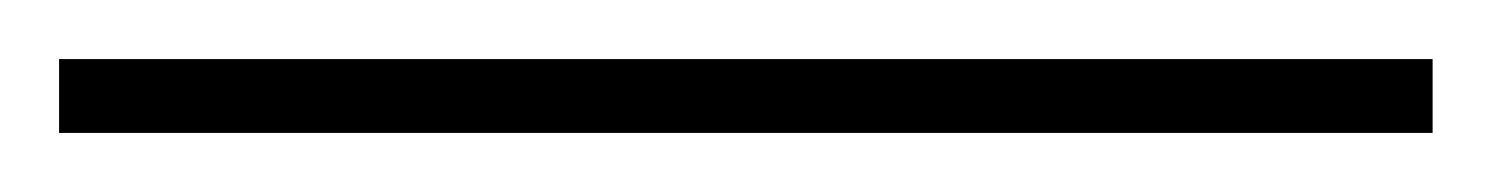

<svg xmlns="http://www.w3.org/2000/svg" viewBox="-23 -805 505 65"><path d="M462 -760V-785H-3V-760Z"/></svg>

Font: Noto Sans Thai Looped SemiCondensed Thin
Style: Regular
Weight: 100
Width: 4
Designer: Sasikarn Vongin, Ben Mitchell
Foundry: The Fontpad Ltd
Version: Version 1.001